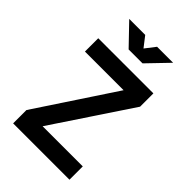

<svg xmlns="http://www.w3.org/2000/svg" viewBox="-260 -1002 1106 1106"><g transform="rotate(45 293.0 -449.0)"><path d="M66.9 0H525.9V-108.4H198.7L516.1 -585V-693.4H66.9V-585H381.8L66.9 -108.4ZM236.3 -771.5H349.6L471.7 -898.4H341.3L293 -835.9L244.6 -898.4H114.3Z"/></g></svg>

Font: Cascadia Code NF SemiBold
Style: Regular
Weight: 600
Monospace: yes
Designer: Aaron Bell
Foundry: Saja Typeworks
Version: Version 2404.023